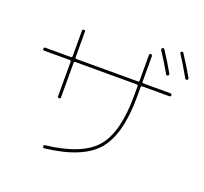

<svg xmlns="http://www.w3.org/2000/svg" viewBox="-144 -1012 1289 1212"><g transform="rotate(20 500.0 -406.5)"><path d="M833 -674Q800 -733 752 -806Q747 -815 755 -820Q764 -826 769 -818Q812 -753 851 -684Q856 -675 847 -670Q838 -665 833 -674ZM956 -690Q906 -778 874 -826Q868 -835 876 -840Q885 -845 890 -837Q938 -763 974 -700Q979 -691 970 -686Q961 -681 956 -690ZM60 -550Q50 -550 50 -560Q50 -570 60 -570H231Q240 -570 240 -579V-750Q240 -760 250 -760Q260 -760 260 -750V-579Q260 -570 269 -570H681Q690 -570 690 -579V-750Q690 -760 700 -760Q710 -760 710 -750V-579Q710 -570 719 -570H900Q910 -570 910 -560Q910 -550 900 -550H719Q710 -550 710 -541V-480Q710 -223 613.5 -111Q517 1 271 29Q262 31 260 20Q258 11 268 9Q507 -18 598.5 -124Q690 -230 690 -480V-541Q690 -550 681 -550H269Q260 -550 260 -541V-310Q260 -300 250 -300Q240 -300 240 -310V-541Q240 -550 231 -550Z"/></g></svg>

Font: Rounded Mplus 1c Thin
Style: Regular
Weight: 250
Version: Version 1.059.20150529